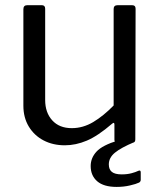

<svg xmlns="http://www.w3.org/2000/svg" viewBox="-20 -550 619 740"><path d="M256.7 -56.1Q300 -56.1 339.5 -79.7Q378.9 -103.3 418 -143.5V-515.5Q418 -530 433.6 -530H488.9Q502.6 -530 502.6 -516.3L501.5 -12.6Q501.5 0 490.4 0H431.7Q421 0 421 -11.3V-69.8Q421 -75.1 418.9 -76.2Q416.9 -77.3 411.9 -73.1Q356.9 -25.8 314.4 -7.9Q272 10 229.9 10Q184 10 148 -8.8Q112 -27.6 91 -62.2Q70.1 -96.8 70.1 -142.5V-514.5Q70.1 -530 85.1 -530H141.2Q154.1 -530 154.1 -516.3V-164.5Q154.1 -116.1 181.4 -86.1Q208.6 -56.1 256.7 -56.1ZM329.5 89.9Q329.5 58.8 351.9 34.4Q374.2 9.9 435.8 -8.9L497.9 -2.4Q446.3 19.2 422.8 38.6Q399.4 57.9 399.4 83.6Q399.4 103 411.1 112.5Q422.8 122.1 449.1 122.1Q470.5 122.1 487.1 117.6Q503.7 113.1 511.7 109Q522.4 103.6 522.4 114.2V143Q522.4 149.9 516 153.7Q504.5 159.3 480.6 164.8Q456.8 170.4 429.5 170.4Q379.9 170.4 354.7 148.7Q329.5 126.9 329.5 89.9Z"/></svg>

Font: Libre Franklin Thin
Style: Regular
Weight: 100
Designer: Pablo Impallari, Rodrigo Fuenzalida, Nhung Nguyen
Foundry: Impallari Type
Version: Version 3.000